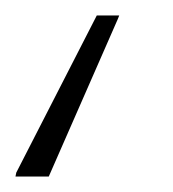

<svg xmlns="http://www.w3.org/2000/svg" viewBox="-115 -38 224 248"><path d="M-95 190 -94 185 10 -18H39L37 -13L-52 190Z"/></svg>

Font: Saira Ultra Condensed Thin
Style: Italic
Weight: 100
Width: 1
Italic angle: -12°
Designer: Hector Gatti with collaboration of the Omnibus-Type team
Foundry: Omnibus-Type
Version: Version 1.001; ttfautohint (v1.8)